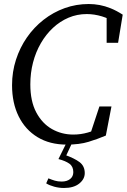

<svg xmlns="http://www.w3.org/2000/svg" viewBox="-20 -705 633 956"><path d="M312 15Q228 15 167 -22Q106 -59 73 -125.5Q40 -192 40 -281Q40 -347 59.5 -407.5Q79 -468 114 -518.5Q149 -569 197 -606.5Q245 -644 302 -664.5Q359 -685 422 -685Q449 -685 476 -680Q503 -675 531.5 -663.5Q560 -652 591 -632L568 -492H511V-632L552 -591Q526 -612 487.5 -623.5Q449 -635 412 -635Q364 -635 321.5 -617Q279 -599 244 -566.5Q209 -534 183.5 -490Q158 -446 144.5 -394Q131 -342 131 -285Q131 -201 160.5 -145.5Q190 -90 238.5 -62.5Q287 -35 345 -35Q382 -35 417 -45Q452 -55 483 -71L427 -30L475 -175H535L507 -30Q467 -13 421.5 1Q376 15 312 15ZM271 87 314 0H342L302 86L300 65Q351 83 376.5 102.5Q402 122 402 157Q402 187 374.5 209Q347 231 299 231Q274 231 250 224.5Q226 218 210 208L221 183Q238 190 253 194.5Q268 199 287 199Q313 199 329 186.5Q345 174 345 152Q345 124 325.5 110Q306 96 271 87Z"/></svg>

Font: Source Serif 4
Style: Italic
Weight: 400
Italic angle: -12°
Designer: Frank Grießhammer
Foundry: Adobe Systems Incorporated
Version: Version 4.004;hotconv 1.0.116;makeotfexe 2.5.65601